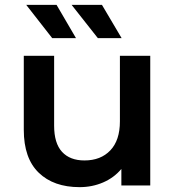

<svg xmlns="http://www.w3.org/2000/svg" viewBox="-20 -764 721 791"><path d="M599 -534V0H480V-68Q450 -32 405 -12.5Q360 7 308 7Q201 7 139.5 -52.5Q78 -112 78 -229V-534H203V-246Q203 -174 235.5 -138.5Q268 -103 328 -103Q395 -103 434.5 -144.5Q474 -186 474 -264V-534ZM88 -744H213L293 -607H195ZM275 -744H400L481 -607H383Z"/></svg>

Font: mBank SemiBold
Style: Regular
Weight: 600
Designer: Julieta Ulanovsky
Foundry: Julieta Ulanovsky
Version: Version 7.200